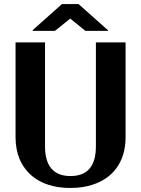

<svg xmlns="http://www.w3.org/2000/svg" viewBox="-20 -921 698 951"><path d="M57 -242C57 -201 64 -164 77 -133C116 -43 201 10 329 10C368 10 405 5 438 -6C535 -37 602 -114 602 -242V-711H455V-196C455 -99 414 -49 329 -49C245 -49 203 -99 203 -196V-711H57ZM142 -768H252L328 -829L403 -768H515V-771L369 -901H287L142 -772Z"/></svg>

Font: Aerodynamic
Style: Regular
Weight: 500
Designer: Google
Version: Version 2.000980; 2014